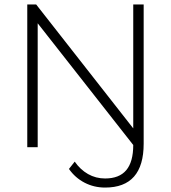

<svg xmlns="http://www.w3.org/2000/svg" viewBox="-20 -664 770 866"><path d="M628 -644V-16Q628 182 454 182Q404 182 361.5 160Q319 138 291 98L317 65Q342 101 377 121Q412 141 454 141Q518 141 549.5 103.5Q581 66 581 -10L150 -559V0H103V-644H143L581 -85V-644Z"/></svg>

Font: Montserrat Ace
Style: Light
Weight: 300
Designer: Julieta Ulanovsky
Foundry: Julieta Ulanovsky
Version: Version 1